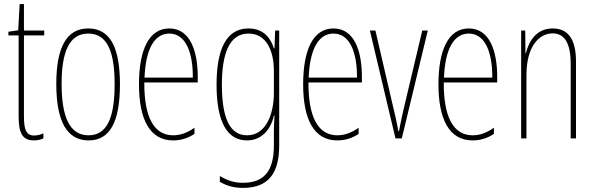

<svg xmlns="http://www.w3.org/2000/svg" viewBox="-20 -676 2903 938"><path d="M147 -14C107 -14 97 -44 97 -108V-503H196V-527H97V-656H76L69 -528L21 -521V-503H71V-112C71 -32 85 10 146 10C165 10 179 6 192 0V-25C182 -19 164 -14 147 -14Z M566 -264C566 -433 524 -537 411 -537C305 -537 255 -444 255 -266C255 -80 309 10 413 10C515 10 566 -77 566 -264ZM281 -266C281 -424 319 -512 411 -512C507 -512 540 -418 540 -265C540 -94 500 -15 412 -15C322 -15 281 -102 281 -266Z M807 -537C706 -537 659 -429 659 -264C659 -94 711 10 826 10C867 10 902 -3 930 -22V-52C895 -27 861 -15 826 -15C731 -15 684 -106 685 -273H946V-301C946 -421 912 -537 807 -537ZM807 -512C890 -512 923 -414 922 -297H686C692 -442 737 -512 807 -512Z M1194 -537C1084 -537 1038 -433 1038 -262C1038 -76 1092 10 1187 10C1258 10 1303 -43 1318 -111H1321C1318 -70 1318 -43 1318 -12V35C1318 163 1267 217 1167 217C1122 217 1090 205 1054 184V212C1087 232 1124 242 1167 242C1289 242 1344 173 1344 35V-527H1324L1321 -440H1318C1303 -489 1268 -537 1194 -537ZM1194 -512C1283 -512 1318 -426 1318 -329V-221C1318 -126 1283 -15 1187 -15C1106 -15 1064 -93 1064 -262C1064 -411 1099 -512 1194 -512Z M1609 -537C1508 -537 1461 -429 1461 -264C1461 -94 1513 10 1628 10C1669 10 1704 -3 1732 -22V-52C1697 -27 1663 -15 1628 -15C1533 -15 1486 -106 1487 -273H1748V-301C1748 -421 1714 -537 1609 -537ZM1609 -512C1692 -512 1725 -414 1724 -297H1488C1494 -442 1539 -512 1609 -512Z M1912 0H1943L2070 -527H2043L1954 -152C1945 -114 1937 -76 1929 -35H1926C1919 -77 1910 -115 1901 -152L1814 -527H1787Z M2270 -537C2169 -537 2122 -429 2122 -264C2122 -94 2174 10 2289 10C2330 10 2365 -3 2393 -22V-52C2358 -27 2324 -15 2289 -15C2194 -15 2147 -106 2148 -273H2409V-301C2409 -421 2375 -537 2270 -537ZM2270 -512C2353 -512 2386 -414 2385 -297H2149C2155 -442 2200 -512 2270 -512Z M2680 -537C2600 -537 2563 -474 2549 -415H2547L2546 -527H2526V0H2552V-311C2552 -445 2611 -513 2680 -513C2734 -513 2768 -471 2768 -365V0H2794V-375C2794 -488 2753 -537 2680 -537Z"/></svg>

Font: Noto Sans Kannada ExtraCondensed Thin
Style: Regular
Weight: 100
Width: 2
Designer: Jelle Bosma - Monotype Design Team
Foundry: Monotype Imaging Inc.
Version: Version 2.005